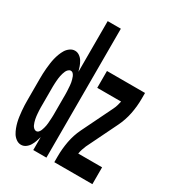

<svg xmlns="http://www.w3.org/2000/svg" viewBox="-180 -838 859 948"><g transform="rotate(30 250.0 -363.5)"><path d="M87 8Q72 8 59 -1.5Q46 -11 38.5 -23.5Q31 -36 25.5 -50.5Q20 -65 16.5 -79.5Q13 -94 11 -109Q9 -124 7.5 -139.5Q6 -155 5.5 -170Q5 -185 5 -200V-320Q5 -335 5.5 -350Q6 -365 7.5 -380.5Q9 -396 11 -411Q13 -426 16.5 -440.5Q20 -455 25.5 -469.5Q31 -484 38.5 -496.5Q46 -509 59 -518.5Q72 -528 87 -528Q101 -528 113 -519.5Q125 -511 132.5 -498.5Q140 -486 144.5 -473Q149 -460 153 -446V-735H228V0H153V-74Q149 -60 144.5 -47Q140 -34 132.5 -21.5Q125 -9 113 -0.5Q101 8 87 8ZM118 -88Q126 -88 131.5 -94Q137 -100 140 -107.5Q143 -115 145 -122.5Q147 -130 148.5 -137.5Q150 -145 150.5 -153Q151 -161 151.5 -168.5Q152 -176 152.5 -184Q153 -192 153 -200V-320Q153 -328 152.5 -336Q152 -344 151.5 -351.5Q151 -359 150.5 -367Q150 -375 148.5 -382.5Q147 -390 145 -397.5Q143 -405 140 -412.5Q137 -420 131.5 -426Q126 -432 118 -432Q111 -432 104.5 -426Q98 -420 95 -413Q92 -406 89.5 -398.5Q87 -391 85.5 -383Q84 -375 83 -367.5Q82 -360 81.5 -352Q81 -344 80.5 -336Q80 -328 80 -320V-200Q80 -192 80.5 -184Q81 -176 81.5 -168Q82 -160 83 -152.5Q84 -145 85.5 -137Q87 -129 89.5 -121.5Q92 -114 95 -107Q98 -100 104.5 -94Q111 -88 118 -88ZM273 0V-33Q273 -76 281 -119Q289 -162 308 -201L393 -375Q399 -387 402.5 -399Q406 -411 409 -424H273V-520H490V-488Q490 -444 481.5 -401Q473 -358 454 -319L369 -145Q364 -133 360 -121Q356 -109 354 -96H490V0Z"/></g></svg>

Font: Iosevka Curly
Style: Bold
Weight: 700
Monospace: yes
Designer: Belleve Invis
Foundry: Belleve Invis
Version: Version 22.1.2; ttfautohint (v1.8.4)